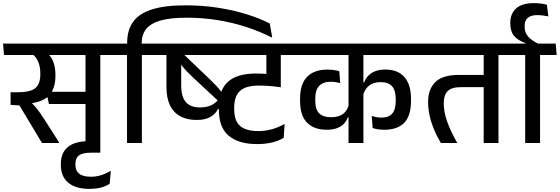

<svg xmlns="http://www.w3.org/2000/svg" viewBox="-40 -913 3575 1226"><path d="M600.5 -587.5H506V0H600.5ZM459.5 -562H707L701 -634.5H453.5ZM653.5 -562 648 -634.5H-20.5L-14.5 -562ZM255 -327 272.5 -249H524.5V-327ZM337 0V-4L252 -137.5Q232 -168 217.5 -189.2Q203 -210.5 187.8 -228.5Q172.5 -246.5 152 -266.5V-304.5L27.5 -324V-243L84 -240L228 0ZM253.5 -580H151Q185 -558.5 201.2 -524.8Q217.5 -491 217.5 -444.5V-440Q217.5 -376 185.2 -350Q153 -324 73.5 -324H27.5L77.5 -249.5L117 -250.5Q221.5 -254 267.8 -298Q314 -342 314 -428.5V-434.5Q314 -485 299.2 -521.2Q284.5 -557.5 253.5 -580Z M530 293Q573 293 604.5 284.8Q636 276.5 660.5 260.5L667.5 177Q638.5 195 607.2 205.2Q576 215.5 540.5 215.5Q489.5 215.5 465.5 196.2Q441.5 177 441.5 140V135Q441.5 96 464.5 79Q487.5 62 541.5 62H600.5V-11.5H528Q438 -11.5 393.2 25.8Q348.5 63 348.5 133V140.5Q348.5 214 395.8 253.5Q443 293 530 293Z M866 0V-587.5H771V0ZM972 -562 966 -634.5H664L671.5 -562ZM1146 -879Q1010.5 -879 928.2 -852.2Q846 -825.5 809 -772.2Q772 -719 772 -640V-619H864.5V-636.5Q864.5 -691 893 -727.2Q921.5 -763.5 984.2 -781.8Q1047 -800 1151 -800Q1252 -800 1348 -784.8Q1444 -769.5 1531.5 -741Q1619 -712.5 1694.5 -674L1698 -675.5L1682.5 -763Q1616 -797 1531.5 -823Q1447 -849 1349.2 -864Q1251.5 -879 1146 -879Z M936 -562H1403L1397 -634.5H930ZM1215.5 -147Q1270.5 -147 1303.2 -166Q1336 -185 1352 -217H1365L1369 -305Q1355.5 -270 1323 -248.5Q1290.5 -227 1235.5 -227Q1197 -227 1170.5 -241.8Q1144 -256.5 1130.5 -287.2Q1117 -318 1117 -366V-587H1023V-357Q1023 -286 1046 -239.5Q1069 -193 1112 -170Q1155 -147 1215.5 -147ZM1095 -535.5Q1106 -514.5 1120 -495.8Q1134 -477 1152.2 -458Q1170.5 -439 1194 -417L1381 -243L1404.5 -283Q1390 -306.5 1373.5 -327.2Q1357 -348 1338.5 -367.8Q1320 -387.5 1299 -407.5L1111.5 -586.5ZM1611 -562H1846.5L1840.5 -634.5H1605ZM1753 -587.5H1662V-476L1753 -475.5ZM1292.5 -562H1856.5L1851 -634.5H1286.5ZM1661 -385.5 1753 -358V-589H1661ZM1771.5 -33 1777.5 -122Q1741 -100.5 1697.8 -88.2Q1654.5 -76 1610 -76Q1531 -76 1493.2 -108.8Q1455.5 -141.5 1455.5 -215.5V-226.5Q1455.5 -298.5 1492.8 -332.5Q1530 -366.5 1611.5 -366.5Q1635 -366.5 1657.5 -365.5Q1680 -364.5 1703.5 -362Q1727 -359.5 1753 -355.5V-429.5Q1708.5 -437 1671 -440.2Q1633.5 -443.5 1595.5 -443.5Q1474 -443.5 1415.8 -391Q1357.5 -338.5 1357.5 -228.5V-212.5Q1357.5 -100 1420 -46.5Q1482.5 7 1602 7Q1655.5 7 1698 -3.5Q1740.5 -14 1771.5 -33Z M1809.5 -562H2656L2650 -634.5H1803.5ZM1876 -270Q1876 -175 1920.5 -129.8Q1965 -84.5 2046.5 -84.5Q2083.5 -84.5 2110.5 -94.2Q2137.5 -104 2155 -121.8Q2172.5 -139.5 2180.5 -164H2192L2188 -247.5Q2179 -207 2151 -185.8Q2123 -164.5 2073.5 -164.5Q2024 -164.5 1998.5 -189Q1973 -213.5 1973 -273V-282Q1973 -339 1998.5 -365Q2024 -391 2071.5 -391Q2087.5 -391 2102.5 -388.8Q2117.5 -386.5 2132.5 -382.5L2126.5 -458.5Q2109.5 -463.5 2090.8 -466Q2072 -468.5 2050 -468.5Q1966 -468.5 1921 -422.5Q1876 -376.5 1876 -283ZM2584.5 -281.5Q2584.5 -372 2542.8 -420.5Q2501 -469 2419.5 -469Q2384 -469 2357.2 -458.8Q2330.5 -448.5 2312.5 -430.2Q2294.5 -412 2285.5 -387H2274L2278 -305Q2290.5 -346 2317.8 -367.2Q2345 -388.5 2391 -388.5Q2440.5 -388.5 2463.8 -361.8Q2487 -335 2487 -279V-271Q2487 -213.5 2464.5 -187.8Q2442 -162 2397 -162Q2380.5 -162 2364.2 -165Q2348 -168 2333.5 -173L2339.5 -96Q2354 -90 2373.2 -87.2Q2392.5 -84.5 2414 -84.5Q2499 -84.5 2541.8 -129.5Q2584.5 -174.5 2584.5 -270.5ZM2280.5 -587.5H2185.5V0H2280.5Z M3143 -587.5H3048.5V0H3143ZM3002 -562H3249.5L3243.5 -634.5H2996ZM2620.5 -562H3199L3193 -634.5H2614.5ZM2775 0H2880Q2836.5 -76 2815 -137.2Q2793.5 -198.5 2793.5 -254Q2793.5 -306.5 2819 -331.5Q2844.5 -356.5 2903.5 -356.5H3085.5V-434.5H2887.5Q2786 -434.5 2739.8 -389Q2693.5 -343.5 2693.5 -262.5Q2693.5 -199 2713.8 -134.5Q2734 -70 2775 0Z M3408.5 0V-587.5H3313.5V0ZM3514.5 -562 3508.5 -634.5H3206.5L3214 -562ZM3400 -625V-632.5Q3353 -654.5 3331.5 -680.5Q3310 -706.5 3310 -740.5V-747.5Q3310 -781.5 3330 -799Q3350 -816.5 3390 -816.5Q3407.5 -816.5 3424.2 -814.5Q3441 -812.5 3461.5 -808.5L3452 -882.5Q3434 -888 3413 -890.5Q3392 -893 3368 -893Q3293.5 -893 3256 -859.5Q3218.5 -826 3218.5 -768V-761.5Q3218.5 -713 3242.2 -684.2Q3266 -655.5 3315 -638V-625Z"/></svg>

Font: Anek Devanagari Medium Medium
Style: Regular
Weight: 500
Version: Version 1.003